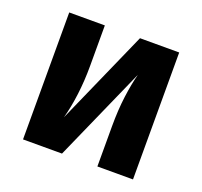

<svg xmlns="http://www.w3.org/2000/svg" viewBox="-100 -659 816 774"><g transform="rotate(20 307.5 -272.5)"><path d="M543.6 -544.6V0H390.8V-173.3Q390.8 -242.6 398.5 -301Q406.2 -359.5 417.9 -403.1L239 0H71.8V-544.6H224.6V-369.2Q224.6 -307.7 217.2 -248.5Q209.7 -189.2 196.4 -140.5L375.4 -544.6Z"/></g></svg>

Font: Fira Code
Style: Bold
Weight: 700
Monospace: yes
Designer: Carrois Corporate, Edenspiekermann AG, Nikita Prokopov
Foundry: Carrois Corporate, Edenspiekermann AG, Nikita Prokopov
Version: Version 6.000; ttfautohint (v1.8.2) -l 8 -r 50 -G 200 -x 14 